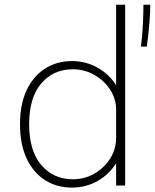

<svg xmlns="http://www.w3.org/2000/svg" viewBox="-20 -802 670 830"><path d="M291 9Q226 9 175.2 -23Q124.5 -55 95.5 -116.2Q66.5 -177.5 66.5 -265Q66.5 -352 95.5 -413Q124.5 -474 175.5 -506Q226.5 -538 291 -538Q351.5 -538 401.8 -509.5Q452 -481 482.2 -433.5Q512.5 -386 512.5 -327.5Q512.5 -326 512.5 -324Q512.5 -322 512.5 -319.5L482 -320Q482 -322 482 -323.5Q482 -325 482 -327Q482 -374.5 456.2 -414.2Q430.5 -454 387.8 -478.2Q345 -502.5 295 -502.5Q211 -502.5 158.5 -441.5Q106 -380.5 106 -265Q106 -149.5 158.8 -88.2Q211.5 -27 295 -27Q345 -27 387.5 -51.2Q430 -75.5 456 -116.2Q482 -157 482 -207L512.5 -206.5Q512.5 -145.5 482 -96.5Q451.5 -47.5 401.2 -19.2Q351 9 291 9ZM482 0V-781.5H521V0ZM629.5 -781.5Q629.5 -748.5 626.5 -710.5Q623.5 -672.5 620 -642.2Q616.5 -612 614.5 -600.5H589Q591 -612.5 593.8 -641.5Q596.5 -670.5 598.2 -708Q600 -745.5 600 -781.5Z"/></svg>

Font: Epilogue ExtraLight
Style: Regular
Weight: 250
Designer: Tyler Finck
Foundry: Etcetera Type Co
Version: Version 2.112